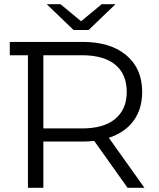

<svg xmlns="http://www.w3.org/2000/svg" viewBox="-20 -901 763 921"><path d="M405 -757H333L204 -881H270L369 -799L468 -881H534ZM673 0H592L432 -225Q405 -222 376 -222H188V0H114V-636H27V-700H376Q510 -700 586 -636Q662 -572 662 -460Q662 -378 620.5 -321.5Q579 -265 502 -240ZM374 -285Q478 -285 533 -331Q588 -377 588 -460Q588 -545 533 -590.5Q478 -636 374 -636H188V-285Z"/></svg>

Font: mBank
Style: Regular
Weight: 400
Designer: Julieta Ulanovsky
Foundry: Julieta Ulanovsky
Version: Version 7.200;PS 007.200;hotconv 1.0.88;makeotf.lib2.5.64775